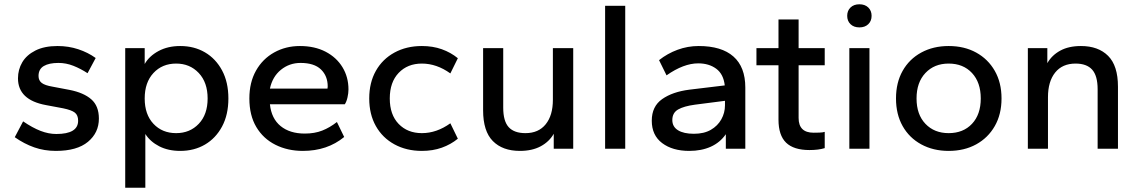

<svg xmlns="http://www.w3.org/2000/svg" viewBox="-20 -695 5317 897"><path d="M241 10Q187 10 140 -6.5Q93 -23 49 -54L88 -128Q132 -98 169.5 -83.5Q207 -69 243 -69Q345 -69 345 -131Q345 -157 329.5 -169Q314 -181 275 -189L195 -204Q64 -228 64 -329Q64 -370 84 -404Q104 -438 145.5 -459Q187 -480 249 -480Q300 -480 345.5 -465Q391 -450 427 -424L389 -353Q357 -374 323 -387.5Q289 -401 253 -401Q209 -401 184.5 -386.5Q160 -372 160 -340Q160 -319 175 -307.5Q190 -296 226 -290L305 -275Q371 -262 406.5 -231Q442 -200 442 -141Q442 -75 391 -32.5Q340 10 241 10Z M565 182V-470H656V-396Q677 -433 720.5 -456.5Q764 -480 822 -480Q887 -480 937.5 -450.5Q988 -421 1017.5 -366Q1047 -311 1047 -235Q1047 -159 1017.5 -104Q988 -49 937.5 -19.5Q887 10 822 10Q766 10 724 -11.5Q682 -33 659 -69V182ZM803 -73Q867 -73 908.5 -116.5Q950 -160 950 -235Q950 -310 908.5 -354Q867 -398 803 -398Q738 -398 697 -354Q656 -310 656 -235Q656 -160 697 -116.5Q738 -73 803 -73Z M1395 10Q1324 10 1267 -18.5Q1210 -47 1177.5 -101.5Q1145 -156 1145 -235Q1145 -310 1176 -365Q1207 -420 1261 -450Q1315 -480 1381 -480Q1450 -480 1501 -453.5Q1552 -427 1580 -381Q1608 -335 1608 -277Q1608 -260 1603.5 -240Q1599 -220 1591 -208H1241Q1248 -141 1291 -106Q1334 -71 1404 -71Q1450 -71 1485.5 -85Q1521 -99 1554 -125L1588 -55Q1509 10 1395 10ZM1241 -281H1510Q1511 -285 1511 -291Q1511 -340 1479.5 -370.5Q1448 -401 1384 -401Q1332 -401 1292.5 -369Q1253 -337 1241 -281Z M1951 10Q1879 10 1823 -20.5Q1767 -51 1736 -106Q1705 -161 1705 -235Q1705 -309 1736 -364Q1767 -419 1823 -449.5Q1879 -480 1951 -480Q2002 -480 2044 -465Q2086 -450 2119 -423L2084 -352Q2020 -398 1951 -398Q1884 -398 1842.5 -354.5Q1801 -311 1801 -235Q1801 -159 1842.5 -116Q1884 -73 1951 -73Q2020 -73 2084 -119L2119 -47Q2086 -20 2044 -5Q2002 10 1951 10Z M2409 10Q2328 10 2282.5 -36Q2237 -82 2237 -180V-470H2331V-192Q2331 -129 2356.5 -101Q2382 -73 2435 -73Q2496 -73 2529.5 -114.5Q2563 -156 2563 -229V-470H2658V0H2567V-70Q2546 -33 2506 -11.5Q2466 10 2409 10Z M2807 0V-668H2901V0Z M3200 10Q3122 10 3073.5 -26.5Q3025 -63 3025 -131Q3025 -198 3073.5 -232Q3122 -266 3200 -276L3366 -296Q3360 -349 3326 -374Q3292 -399 3242 -399Q3174 -399 3094 -343L3059 -414Q3098 -445 3145.5 -462.5Q3193 -480 3244 -480Q3351 -480 3406.5 -431Q3462 -382 3462 -286V0H3371V-68Q3344 -29 3300.5 -9.5Q3257 10 3200 10ZM3222 -70Q3269 -70 3301 -88.5Q3333 -107 3350 -137.5Q3367 -168 3367 -203V-224L3227 -206Q3175 -199 3148 -183.5Q3121 -168 3121 -134Q3121 -103 3147.5 -86.5Q3174 -70 3222 -70Z M3762 6Q3688 6 3652.5 -28.5Q3617 -63 3617 -136V-390H3514V-470H3617V-604H3711V-470H3833V-390H3711V-144Q3711 -75 3781 -75Q3793 -75 3808.5 -75.5Q3824 -76 3833 -79V-3Q3804 6 3762 6Z M3995 -567Q3969 -567 3953.5 -582Q3938 -597 3938 -621Q3938 -645 3953.5 -660Q3969 -675 3995 -675Q4021 -675 4036.5 -660Q4052 -645 4052 -621Q4052 -597 4036.5 -582Q4021 -567 3995 -567ZM3948 0V-470H4042V0Z M4412 10Q4340 10 4284 -20.5Q4228 -51 4197 -106Q4166 -161 4166 -235Q4166 -309 4197 -364Q4228 -419 4284 -449.5Q4340 -480 4412 -480Q4485 -480 4540.5 -449.5Q4596 -419 4627.5 -364Q4659 -309 4659 -235Q4659 -161 4627.5 -106Q4596 -51 4540.5 -20.5Q4485 10 4412 10ZM4412 -73Q4480 -73 4521 -116.5Q4562 -160 4562 -235Q4562 -310 4521 -354Q4480 -398 4412 -398Q4345 -398 4303.5 -354Q4262 -310 4262 -235Q4262 -160 4303.5 -116.5Q4345 -73 4412 -73Z M4782 0V-470H4873V-400Q4894 -437 4933.5 -458.5Q4973 -480 5030 -480Q5111 -480 5157 -434Q5203 -388 5203 -290V0H5108V-278Q5108 -341 5082.5 -369.5Q5057 -398 5005 -398Q4943 -398 4909.5 -356Q4876 -314 4876 -241V0Z"/></svg>

Font: Gantari Medium
Style: Regular
Weight: 500
Designer: Anugrah Pasau
Foundry: Lafontype
Version: Version 1.000; ttfautohint (v1.8.4.7-5d5b)